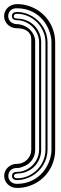

<svg xmlns="http://www.w3.org/2000/svg" viewBox="-23 -791 297 933"><path d="M59.1 5.4Q73.2 5.4 85.9 0.1Q98.6 -5.1 108.2 -14.5Q117.7 -23.9 123.3 -36.5Q128.9 -49.1 128.9 -63.7V-599.4Q128.9 -614 123.3 -624.4Q117.7 -634.8 108.2 -641.2Q98.6 -647.7 85.9 -650.8Q73.2 -653.8 59.1 -653.8H58.8Q44.9 -653.8 33.4 -658.8Q22 -663.8 13.9 -672.1Q5.9 -680.4 1.3 -691Q-3.2 -701.7 -3.2 -712.9Q-3.2 -724.9 1.7 -735.5Q6.6 -746.1 15.1 -754.2Q23.7 -762.2 35.4 -766.7Q47.1 -771.2 60.8 -771Q86.7 -770.8 110.4 -763.9Q134 -757.1 154.5 -745Q175 -732.9 191.8 -716.1Q208.5 -699.2 220.3 -678.6Q232.2 -658 238.6 -634.3Q245.1 -610.6 245.1 -584.7V-63.7Q245.1 -37.8 238.6 -14.2Q232.2 9.5 220.3 30.2Q208.5 50.8 191.8 67.6Q175 84.5 154.5 96.6Q134 108.6 110.4 115.4Q86.7 122.1 60.8 122.3Q46.4 122.6 34.7 117.7Q22.9 112.8 14.6 104.6Q6.3 96.4 1.8 85.8Q-2.7 75.2 -2.7 64Q-2.7 51.3 2.4 40.4Q7.6 29.5 16.2 21.6Q24.9 13.7 36 9.4Q47.1 5.1 59.1 5.4ZM147.9 -63.7Q147.9 -49.8 144.2 -37.2Q140.4 -24.7 133.2 -14.2Q126 -3.7 115.8 4.4Q105.7 12.5 93 17.3Q84 21 76.4 23.2Q68.8 25.4 59.1 25.4Q49.8 25.1 42.1 28Q34.4 30.8 28.9 36Q23.4 41.3 20.4 48.5Q17.3 55.7 17.3 64Q17.3 72.3 20.5 79.3Q23.7 86.4 29.3 91.7Q34.9 96.9 42.6 99.7Q50.3 102.5 59.1 102.3Q85.2 102.3 108.8 95.3Q132.3 88.4 152.1 75.2Q171.9 62 187.4 43.1Q202.9 24.2 213.1 0.2Q219.7 -15.6 223.4 -31Q227.1 -46.4 227.1 -63.7V-584.7Q227.1 -602.1 223.4 -617.4Q219.7 -632.8 213.1 -648.7Q202.9 -672.6 187.4 -691.5Q171.9 -710.4 152.1 -723.6Q132.3 -736.8 108.8 -743.8Q85.2 -750.7 59.1 -750.7H58.8Q48.8 -751.2 41.1 -748.3Q33.4 -745.4 28 -740.1Q22.5 -734.9 19.7 -727.8Q16.8 -720.7 16.8 -712.9Q16.8 -704.6 20 -697.5Q23.2 -690.4 28.8 -685.2Q34.4 -679.9 42.1 -676.9Q49.8 -673.8 58.8 -673.8H59.1Q76.9 -673.1 93.3 -666.1Q109.6 -659.2 121.9 -647.3Q134.3 -635.5 141.5 -619.5Q148.7 -603.5 147.9 -584.7ZM208 -63.7Q208 -43.2 202.5 -24.3Q197 -5.4 187 11Q177 27.3 163.3 40.8Q149.7 54.2 133.2 63.7Q116.7 73.2 98.3 78.6Q79.8 84 60.5 84.2Q46.6 84 41 78.1Q35.4 72.3 35.4 64Q35.4 54.2 41.9 49.1Q48.3 43.9 60.8 44.4Q75.4 44.2 88.9 40Q102.3 35.9 114.1 28.7Q126 21.5 135.7 11.5Q145.5 1.5 152.5 -10.4Q159.4 -22.2 163.2 -35.8Q167 -49.3 167 -63.7V-584.7Q167 -606.2 158.6 -625.6Q150.1 -645 135.6 -659.9Q121.1 -674.8 101.8 -683.6Q82.5 -692.4 60.8 -692.9Q53.7 -692.9 48.7 -694.5Q43.7 -696 40.6 -698.7Q37.6 -701.4 36.3 -705.1Q34.9 -708.7 34.9 -712.9Q34.9 -722.7 41.5 -727.8Q48.1 -732.9 60.5 -732.9Q79.8 -732.7 98.3 -727.3Q116.7 -721.9 133.2 -712.3Q149.7 -702.6 163.3 -689.3Q177 -676 187 -659.5Q197 -643.1 202.5 -624.1Q208 -605.2 208 -584.7ZM177 -63.7Q177 -38.8 168 -17.7Q158.9 3.4 143.3 18.8Q127.7 34.2 106.4 43.1Q85.2 52 60.8 52.2Q52.2 52.7 48.3 56.5Q44.4 60.3 44.4 64Q44.4 68.6 48.5 71.8Q52.5 75 59.1 75.4Q88.4 75.4 113.6 64.1Q138.9 52.7 157.7 33.6Q176.5 14.4 187.3 -10.7Q198 -35.9 198 -63.7V-584.7Q198 -612.5 187.3 -637.7Q176.5 -662.8 157.7 -682Q138.9 -701.2 113.6 -712.5Q88.4 -723.9 59.1 -723.9Q51.3 -723.9 47.6 -720.2Q43.9 -716.6 43.9 -712.9Q43.9 -710.7 44.3 -708.5Q44.7 -706.3 46.4 -704.6Q48.1 -702.9 51.5 -701.8Q54.9 -700.7 60.8 -700.7Q85.2 -700.2 106.4 -691.4Q127.7 -682.6 143.3 -667.2Q158.9 -651.9 168 -630.7Q177 -609.6 177 -584.7Z"/></svg>

Font: TafelwerkOT
Style: Regular
Weight: 400
Designer: Peter Wiegel
Foundry: Peter Wiegel, based on an original design named Oxford by Christine Lord, 1969
Version: Version 1.000